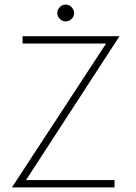

<svg xmlns="http://www.w3.org/2000/svg" viewBox="-20 -818 594 838"><path d="M78.5 -660H501.5L93.5 -32H480V0H32L443 -628H78.5ZM266.5 -724.5Q251.5 -724.5 240.8 -735.8Q230 -747 230 -761Q230 -775.5 240.8 -786.8Q251.5 -798 266.5 -798Q281 -798 292.2 -787Q303.5 -776 303.5 -761Q303.5 -746 292.2 -735.2Q281 -724.5 266.5 -724.5Z"/></svg>

Font: League Spartan Thin
Style: Regular
Weight: 100
Foundry: The League of Moveable Type
Version: Version 2.002